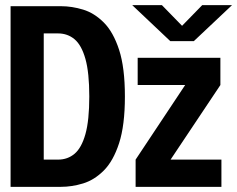

<svg xmlns="http://www.w3.org/2000/svg" viewBox="-20 -724 919 744"><path d="M492.5 -704H607.5L685.5 -624L763.5 -704H879L731 -564.5H640ZM21 0V-700H216.5Q258.5 -700 302 -686.8Q345.5 -673.5 382.2 -636.8Q419 -600 441.5 -531Q464 -462 464 -350Q464 -238.5 441.5 -169.2Q419 -100 382.2 -63.2Q345.5 -26.5 302 -13.2Q258.5 0 216.5 0ZM149.5 -105.5H205Q242 -105.5 269 -128.2Q296 -151 311 -204.2Q326 -257.5 326 -350Q326 -442.5 311 -495.8Q296 -549 269 -571.8Q242 -594.5 205 -594.5H149.5ZM505.5 0V-105.5L697.5 -394.5H513.5V-500H834V-394.5L641 -105.5H838V0Z"/></svg>

Font: Trispace SemiBold
Style: Regular
Weight: 600
Designer: Tyler Finck
Foundry: Etcetera Type Company
Version: Version 1.210; ttfautohint (v1.8.3)